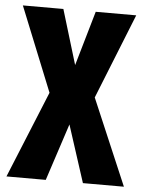

<svg xmlns="http://www.w3.org/2000/svg" viewBox="-52 -756 604 798"><g transform="rotate(5 250.0 -357.0)"><path d="M5 0 153 -362 11 -714H180L249 -486L315 -714H484L342 -359L495 0H324L247 -238L169 0Z"/></g></svg>

Font: Noto Sans Mono ExtraCondensed Black
Style: Regular
Weight: 900
Width: 2
Designer: Monotype Design Team
Foundry: Monotype Imaging Inc.
Version: Version 2.014